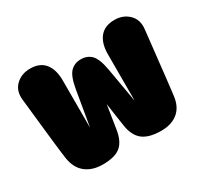

<svg xmlns="http://www.w3.org/2000/svg" viewBox="-108 -635 836 788"><g transform="rotate(-30 309.5 -241.0)"><path d="M174 5Q125 5 93.5 -19.5Q62 -44 54 -93.5Q52.5 -102.5 49.8 -125.2Q47 -148 43.5 -178.8Q40 -209.5 36.5 -243Q33 -276.5 29.5 -307.2Q26 -338 23.8 -360.5Q21.5 -383 20.5 -391Q16 -434.5 42.8 -460Q69.5 -485.5 110.5 -485.5Q156.5 -485.5 179.8 -456.8Q203 -428 203 -376V-152L231.5 -319.5Q241 -374.5 260.2 -394.5Q279.5 -414.5 310 -414.5Q341 -414.5 360 -394.5Q379 -374.5 388.5 -319.5L417 -156V-376Q417 -428 440.5 -456.8Q464 -485.5 510 -485.5Q550.5 -485.5 577.2 -460Q604 -434.5 599.5 -391Q598.5 -382.5 596.2 -360.8Q594 -339 590.5 -309.2Q587 -279.5 583.5 -246.8Q580 -214 576.5 -183.2Q573 -152.5 570.2 -128.8Q567.5 -105 566 -93.5Q560 -44.5 530 -19.8Q500 5 451 5Q392.5 5 363.2 -18.2Q334 -41.5 326.5 -93L310.5 -202L293.5 -93Q285.5 -40 258.5 -17.5Q231.5 5 174 5Z"/></g></svg>

Font: Sono ExtraLight Monospace ExtraBold
Style: Regular
Weight: 800
Version: Version 2.112